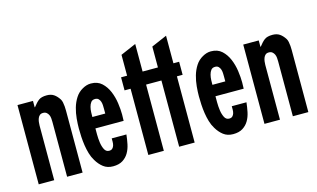

<svg xmlns="http://www.w3.org/2000/svg" viewBox="-81 -890 1880 1137"><g transform="rotate(-15 858.5 -322.0)"><path d="M37 -486H132V-447H134Q153 -472 169.5 -484.5Q186 -497 219 -497Q245 -497 262.5 -485Q280 -473 294 -451Q299 -443 301.5 -431Q304 -419 305 -406Q306 -393 306 -380Q306 -367 306 -358V0H211V-336Q211 -346 210 -358Q209 -370 204.5 -379.5Q200 -389 192 -395.5Q184 -402 171 -402Q158 -402 150.5 -395.5Q143 -389 139 -379Q135 -369 133.5 -357.5Q132 -346 132 -336V0H37Z M615 -151Q612 -122 606 -93Q600 -64 586.5 -41Q573 -18 550 -3.5Q527 11 491 11Q456 11 432 -7.5Q408 -26 391 -55Q378 -76 370.5 -101.5Q363 -127 359 -153.5Q355 -180 353.5 -207Q352 -234 352 -258Q352 -285 355 -318Q358 -351 367 -382.5Q376 -414 393 -440.5Q410 -467 437 -482Q449 -489 462 -493Q475 -497 489 -497Q530 -497 555.5 -473.5Q581 -450 595.5 -415.5Q610 -381 615.5 -342Q621 -303 621 -272Q621 -262 620.5 -252.5Q620 -243 620 -233H447Q447 -221 447 -196Q447 -171 450.5 -146Q454 -121 463.5 -102.5Q473 -84 492 -84Q505 -84 512 -91Q519 -98 522 -108Q525 -118 525 -130Q525 -142 525 -151ZM526 -333Q526 -342 525.5 -354Q525 -366 521.5 -376.5Q518 -387 510.5 -394.5Q503 -402 490 -402Q473 -402 464.5 -391Q456 -380 452 -364Q448 -348 447.5 -331.5Q447 -315 447 -303H526Z M709 -406H672V-486H709V-614L804 -655V-486H898V-614L993 -655V-486H1028V-406H993V0H898V-406H804V0H709Z M1351 -151Q1348 -122 1342 -93Q1336 -64 1322.5 -41Q1309 -18 1286 -3.5Q1263 11 1227 11Q1192 11 1168 -7.5Q1144 -26 1127 -55Q1114 -76 1106.5 -101.5Q1099 -127 1095 -153.5Q1091 -180 1089.5 -207Q1088 -234 1088 -258Q1088 -285 1091 -318Q1094 -351 1103 -382.5Q1112 -414 1129 -440.5Q1146 -467 1173 -482Q1185 -489 1198 -493Q1211 -497 1225 -497Q1266 -497 1291.5 -473.5Q1317 -450 1331.5 -415.5Q1346 -381 1351.5 -342Q1357 -303 1357 -272Q1357 -262 1356.5 -252.5Q1356 -243 1356 -233H1183Q1183 -221 1183 -196Q1183 -171 1186.5 -146Q1190 -121 1199.5 -102.5Q1209 -84 1228 -84Q1241 -84 1248 -91Q1255 -98 1258 -108Q1261 -118 1261 -130Q1261 -142 1261 -151ZM1262 -333Q1262 -342 1261.5 -354Q1261 -366 1257.5 -376.5Q1254 -387 1246.5 -394.5Q1239 -402 1226 -402Q1209 -402 1200.5 -391Q1192 -380 1188 -364Q1184 -348 1183.5 -331.5Q1183 -315 1183 -303H1262Z M1421 -486H1516V-447H1518Q1537 -472 1553.5 -484.5Q1570 -497 1603 -497Q1629 -497 1646.5 -485Q1664 -473 1678 -451Q1683 -443 1685.5 -431Q1688 -419 1689 -406Q1690 -393 1690 -380Q1690 -367 1690 -358V0H1595V-336Q1595 -346 1594 -358Q1593 -370 1588.5 -379.5Q1584 -389 1576 -395.5Q1568 -402 1555 -402Q1542 -402 1534.5 -395.5Q1527 -389 1523 -379Q1519 -369 1517.5 -357.5Q1516 -346 1516 -336V0H1421Z"/></g></svg>

Font: Osterbar
Style: Regular
Weight: 500
Width: 3
Designer: Peter Wiegel, Basierend auf Erbar schmal-halbfette Grotesk v. Jacob Erbar
Foundry: Peter Wiegel
Version: Version 1.0